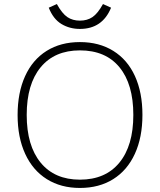

<svg xmlns="http://www.w3.org/2000/svg" viewBox="-20 -921 791 949"><path d="M67 -352Q67 -463 104 -544.5Q141 -626 210.5 -669.5Q280 -713 375 -713Q470 -713 540 -669.5Q610 -626 647 -545Q684 -464 684 -353Q684 -242 646.5 -160.5Q609 -79 539.5 -35.5Q470 8 375 8Q281 8 211.5 -35.5Q142 -79 104.5 -160.5Q67 -242 67 -352ZM639 -353Q639 -505 570.5 -588.5Q502 -672 375 -672Q250 -672 181 -588.5Q112 -505 112 -353Q112 -201 181 -117Q250 -33 375 -33Q501 -33 570 -117Q639 -201 639 -353ZM221 -883 261 -901Q287 -854 313 -836.5Q339 -819 375 -819Q411 -819 437 -836.5Q463 -854 489 -901L529 -883Q486 -778 375 -778Q324 -778 283.5 -802.5Q243 -827 221 -883Z"/></svg>

Font: wassup Sans
Style: Light
Weight: 200
Version: Version 2.001